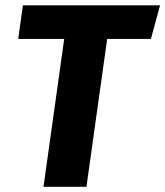

<svg xmlns="http://www.w3.org/2000/svg" viewBox="-20 -714 632 734"><path d="M67.5 -693.6H591.9L556.9 -565.1H389.7L310.5 0H146.3L225.4 -565.1H49.6Z"/></svg>

Font: Fira Sans Variable
Style: Italic
Weight: 397
Italic angle: -8°
Designer: Carrois Corporate & Edenspiekermann AG
Foundry: Carrois Corporate GbR & Edenspiekermann AG
Version: Version 4.202